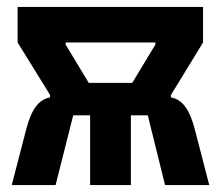

<svg xmlns="http://www.w3.org/2000/svg" viewBox="-20 -536 640 556"><path d="M14 0H141L192 -202H241V0H359V-202H408L458 0H586L544 -162C530 -215 511 -247 475 -254V-261L568 -413V-516H31V-413L125 -261V-254C89 -247 70 -215 56 -162ZM237 -296 170 -407V-413H430V-407L363 -296Z"/></svg>

Font: IBM Plex Mono
Style: Bold
Weight: 700
Monospace: yes
Designer: Mike Abbink, Paul van der Laan, Pieter van Rosmalen
Foundry: Bold Monday
Version: Version 2.004